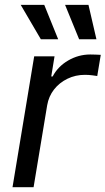

<svg xmlns="http://www.w3.org/2000/svg" viewBox="-20 -781 440 801"><path d="M32.2 0 122.6 -545.9H207.5L193.8 -461.9H199.7Q221.2 -503.4 264.4 -528.6Q307.6 -553.7 356.4 -553.7Q366.2 -553.7 379.4 -553.2Q392.6 -552.7 400.4 -552.2L385.7 -463.9Q379.9 -464.8 365 -466.8Q350.1 -468.8 334 -468.8Q294.9 -468.8 261.2 -452.4Q227.5 -436 205.3 -407.5Q183.1 -378.9 176.8 -341.8L120.1 0ZM310.1 -617.2 251.5 -760.7H349.1L382.3 -617.2ZM150.4 -617.2 66.4 -760.7H164.6L222.7 -617.2Z"/></svg>

Font: Inter
Style: Italic
Weight: 400
Italic angle: -9.3988°
Designer: Rasmus Andersson
Foundry: rsms
Version: Version 4.001;git-66647c0bb